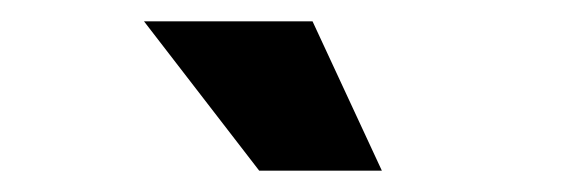

<svg xmlns="http://www.w3.org/2000/svg" viewBox="-20 -680 540 180"><path d="M223 -520 115 -660H273L338 -520Z"/></svg>

Font: Passion One
Style: Regular
Weight: 400
Designer: Alejandro Lo Celso
Foundry: Fontstage
Version: Version 1.002